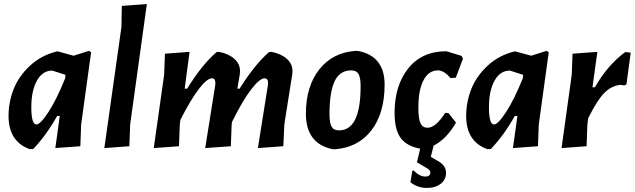

<svg xmlns="http://www.w3.org/2000/svg" viewBox="-20 -724 3121 944"><path d="M259 -471H265L342 -450L417 -474L428 -467L379 -112L375 -5L252 4L274 -154H261Q208 -59 143 9H125Q22 -29 22 -154Q22 -221 46.5 -284.5Q71 -348 126.5 -400Q182 -452 259 -471ZM134 -197Q134 -112 159 -112Q178 -112 217.5 -172Q257 -232 300 -338L302 -354V-356L237 -377Q189 -377 161.5 -327.5Q134 -278 134 -197Z M702 -704 620 -112 616 -5 493 4 577 -591 579 -695Z M912 -469 888 -288H900Q972 -405 1045 -468L1057 -469Q1104 -460 1132.5 -434.5Q1161 -409 1160 -372L1159 -359L1147 -288H1158Q1233 -408 1303 -468L1315 -469Q1362 -460 1390.5 -434.5Q1419 -409 1418 -372L1417 -359L1378 -113L1373 -5L1248 4L1297 -304L1298 -315Q1298 -339 1281 -339Q1257 -339 1215 -284.5Q1173 -230 1121 -125L1119 -113L1115 -5L989 4L1038 -304L1039 -315Q1039 -339 1022 -339Q998 -339 958 -287Q918 -235 867 -135L864 -112L860 -5L736 4L787 -356L791 -460Z M1731 -474 1743 -473Q1871 -447 1871 -308Q1871 -167 1805.5 -82.5Q1740 2 1625 10L1613 9Q1484 -19 1484 -165Q1484 -300 1550.5 -383.5Q1617 -467 1731 -474ZM1707 -378Q1650 -378 1625 -324Q1600 -270 1600 -163Q1600 -119 1610.5 -101Q1621 -83 1647 -83Q1753 -83 1753 -300Q1753 -343 1742.5 -360.5Q1732 -378 1707 -378Z M2175 -472 2250 -449 2256 -435 2221 -342 2195 -340Q2163 -378 2133 -378Q2088 -378 2062.5 -330Q2037 -282 2037 -194Q2037 -140 2047.5 -118Q2058 -96 2082 -96Q2122 -96 2169 -169L2185 -168L2222 -121Q2176 -41 2112 -8L2098 47L2132 67Q2173 89 2173 126Q2173 159 2147 179.5Q2121 200 2079 200Q2033 200 1998 172L2007 117L2013 114Q2043 144 2071 144Q2096 144 2096 123Q2096 112 2079 103L2030 74L2046 7Q1980 -5 1950 -45.5Q1920 -86 1920 -170Q1920 -303 1987 -387.5Q2054 -472 2175 -472Z M2509 -471H2515L2592 -450L2667 -474L2678 -467L2629 -112L2625 -5L2502 4L2524 -154H2511Q2458 -59 2393 9H2375Q2272 -29 2272 -154Q2272 -221 2296.5 -284.5Q2321 -348 2376.5 -400Q2432 -452 2509 -471ZM2384 -197Q2384 -112 2409 -112Q2428 -112 2467.5 -172Q2507 -232 2550 -338L2552 -354V-356L2487 -377Q2439 -377 2411.5 -327.5Q2384 -278 2384 -197Z M2917 -469 2893 -295H2905Q2967 -404 3054 -468L3081 -465L3060 -309L3049 -304L3030 -307Q2986 -302 2951.5 -267.5Q2917 -233 2872 -143L2868 -112L2864 -5L2741 4L2791 -356L2795 -460Z"/></svg>

Font: Alegreya Sans
Style: Bold Italic
Weight: 700
Italic angle: -7°
Designer: Juan Pablo del Peral
Foundry: Huerta Tipografica
Version: Version 2.007